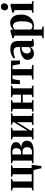

<svg xmlns="http://www.w3.org/2000/svg" viewBox="1658 -2440 1014 4370"><g transform="rotate(-90 2165.0 -255.0)"><path d="M520.5 180Q516.5 161 510.8 136Q505 111 498.8 85Q492.5 59 486.2 36.5Q480 14 476 0H14V-26.5L77 -42V-470.5L15.5 -486V-512.5H277V-486L220 -470.5V-39H384V-470.5L327 -486V-512.5H588.5V-486L527 -470.5V-42H597.5Q595 -23 592.2 0Q589.5 23 587 47.8Q584.5 72.5 581.8 96.5Q579 120.5 576.5 142Q574 163.5 572.5 180Z M901.5 4Q875.5 4 846.5 3Q817.5 2 790.2 1Q763 0 741.5 0H632V-26L695 -41.5V-471L632.5 -486.5V-512.5H742Q764 -512.5 792.5 -514Q821 -515.5 851.5 -516.8Q882 -518 908.5 -518Q979 -518 1024.5 -504.8Q1070 -491.5 1092.2 -465.2Q1114.5 -439 1114.5 -400.5Q1114.5 -349.5 1083 -319.8Q1051.5 -290 997 -278.5Q1041.5 -276.5 1075.5 -262.2Q1109.5 -248 1128.5 -220.8Q1147.5 -193.5 1147.5 -152Q1147.5 -104 1122.8 -69Q1098 -34 1044 -15Q990 4 901.5 4ZM889.5 -33Q939.5 -33 969.8 -63.2Q1000 -93.5 1000 -144Q1000 -198.5 971 -223.8Q942 -249 897.5 -249H834.5V-39Q841 -37.5 849.5 -36.2Q858 -35 868.2 -34Q878.5 -33 889.5 -33ZM834.5 -284.5H892Q920.5 -284.5 939.8 -299.8Q959 -315 968.8 -340Q978.5 -365 978.5 -395Q978.5 -421.5 968.2 -440.8Q958 -460 938.5 -470.5Q919 -481 892 -481Q875 -481 860.8 -479.8Q846.5 -478.5 834.5 -477Z M1174 0V-26.5L1236.5 -41.5V-470.5L1175 -486.5V-512.5H1442V-486.5L1379 -470.5V-135.5L1425 -213L1568.5 -443V-470.5L1512 -486.5V-512.5H1772.5V-486.5L1711 -470.5V-41.5L1773.5 -26.5V0H1505.5V-26.5L1568.5 -41.5V-378L1522.5 -298L1379 -69V-41.5L1435.5 -26.5V0Z M1808.5 0V-26.5L1872 -41.5V-470.5L1809.5 -486V-512.5H2072.5V-486L2015 -470.5V-284L2196 -284.5V-470.5L2138 -486V-512.5H2401.5V-486L2339 -470.5V-41.5L2402.5 -26.5V0H2137.5V-26.5L2196 -41.5V-245.5L2015 -245V-41.5L2072.5 -26.5V0Z M2537.5 0V-26.5L2634.5 -42V-480L2549.5 -474L2520 -308H2437L2441.5 -512.5H2969L2973.5 -308H2891L2861 -474L2777 -480V-42L2875 -26.5V0Z M3132.5 10.5Q3091 10.5 3058.5 -6.8Q3026 -24 3007 -56.2Q2988 -88.5 2988 -133.5Q2988 -181 3014.5 -214Q3041 -247 3084 -267.2Q3127 -287.5 3178.2 -296.8Q3229.5 -306 3279.5 -306V-358Q3279.5 -386.5 3269.8 -408Q3260 -429.5 3239.5 -441.2Q3219 -453 3185.5 -453Q3135.5 -453 3096.2 -441.2Q3057 -429.5 3034 -419L3017.5 -449Q3034 -464.5 3065 -482.5Q3096 -500.5 3139.8 -513.8Q3183.5 -527 3238 -527Q3297.5 -527 3337.8 -508Q3378 -489 3398.5 -448.8Q3419 -408.5 3419 -345V-37.5L3462.5 -31.5V-6.5Q3452 -4 3433.5 -0.2Q3415 3.5 3393 6.2Q3371 9 3348.5 9Q3316.5 9 3299.5 0.8Q3282.5 -7.5 3282.5 -36V-76.5Q3273.5 -57.5 3252.8 -37.2Q3232 -17 3201.5 -3.2Q3171 10.5 3132.5 10.5ZM3202 -61.5Q3222.5 -61.5 3244 -71Q3265.5 -80.5 3279.5 -98.5V-272Q3230.5 -272 3198 -256.8Q3165.5 -241.5 3149.2 -214.8Q3133 -188 3133 -153Q3133 -125.5 3142 -104.8Q3151 -84 3166.8 -72.8Q3182.5 -61.5 3202 -61.5Z M3480 232.5V206.5L3539 190.5V-432L3480 -453V-481L3637.5 -524.5H3655L3677.5 -506.5L3676 -452Q3683.5 -467 3704.2 -485.2Q3725 -503.5 3755.2 -516.8Q3785.5 -530 3821.5 -530Q3884.5 -530 3928.8 -501.2Q3973 -472.5 3996 -417Q4019 -361.5 4019 -281.5Q4019 -214.5 3999.2 -160.2Q3979.5 -106 3944.8 -67.8Q3910 -29.5 3864 -9.2Q3818 11 3765.5 11Q3738.5 11 3713.5 7Q3688.5 3 3677.5 -1.5L3678.5 70.5V190.5L3748 206.5V232.5ZM3756 -23.5Q3792.5 -23.5 3816.8 -50Q3841 -76.5 3853 -129.8Q3865 -183 3865 -262.5Q3865 -320 3857.2 -359Q3849.5 -398 3835.5 -421.8Q3821.5 -445.5 3803 -456.2Q3784.5 -467 3764 -467Q3740.5 -467 3723.5 -458.8Q3706.5 -450.5 3695.8 -440.2Q3685 -430 3678.5 -422.5V-60Q3687.5 -45 3709.2 -34.2Q3731 -23.5 3756 -23.5Z M4059.5 0V-26.5L4119 -41.5V-432L4059 -453.5V-480.5L4225 -524.5H4240.5L4261.5 -505.5L4262 -41.5L4323.5 -26.5V0ZM4188 -578.5Q4152.5 -578.5 4133.2 -600.2Q4114 -622 4114 -654Q4114 -691 4136.8 -716.5Q4159.5 -742 4199.5 -742H4200.5Q4235.5 -742 4255 -720.8Q4274.5 -699.5 4274.5 -667Q4274.5 -630.5 4251.8 -604.5Q4229 -578.5 4189 -578.5Z"/></g></svg>

Font: Merriweather 120pt
Style: Bold
Weight: 700
Designer: Eben Sorkin
Foundry: Eben Sorkin
Version: Version 2.100